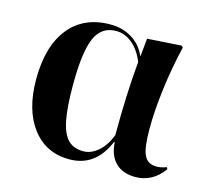

<svg xmlns="http://www.w3.org/2000/svg" viewBox="-84 -628 810 741"><g transform="rotate(15 321.0 -258.0)"><path d="M251 14.2Q157.2 14.2 102.5 -57.6Q47.9 -129.4 47.9 -252Q47.9 -383.8 106.4 -456.8Q165 -529.8 271 -529.8Q319.8 -529.8 357.4 -506.6Q395 -483.4 412.1 -442.9H414.1L420.9 -513.2L556.2 -522L563 -516.1Q543 -432.6 531.5 -342.5Q520 -252.4 520 -180.2Q520 -104 533.9 -75Q547.9 -45.9 583 -45.9Q602.5 -45.9 623 -54.2L627 -46.9Q583 14.2 514.2 14.2Q463.9 14.2 435.3 -14.4Q406.7 -43 403.8 -95.2H400.9Q355.5 14.2 251 14.2ZM294.9 -29.8Q326.7 -29.8 355 -54.9Q383.3 -80.1 398.9 -122.1Q398.9 -287.1 411.1 -417Q394 -460.9 364 -486.1Q334 -511.2 298.8 -511.2Q240.2 -511.2 215.6 -455.3Q190.9 -399.4 190.9 -266.1Q190.9 -177.2 201.2 -126.2Q211.4 -75.2 233.9 -52.5Q256.3 -29.8 294.9 -29.8Z"/></g></svg>

Font: Display Semibold
Style: Regular
Weight: 600
Designer: Latin by Veronika Burian and Jose Scaglione. Greek by Irene Vlachou. Cyrillic by Vera Evstafieva.
Foundry: TypeTogether
Version: Version 3.002